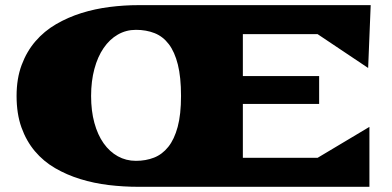

<svg xmlns="http://www.w3.org/2000/svg" viewBox="-20 -720 1510 740"><path d="M43.9 -350.1Q43.9 -417.5 63.5 -469.7Q83 -522 116.7 -561Q150.4 -600.1 196 -626.7Q241.7 -653.3 293.9 -669.7Q346.2 -686 402.3 -693.1Q458.5 -700.2 513.7 -700.2H1408.7L1398.9 -458L1204.1 -588.4H916V-426.8H1210V-319.3H916V-111.8H1204.1L1403.8 -231V0H513.7Q456.1 0 398.9 -6.8Q341.8 -13.7 289.6 -29.8Q237.3 -45.9 192.4 -72Q147.5 -98.1 114.5 -137.2Q81.5 -176.3 62.7 -228.8Q43.9 -281.2 43.9 -350.1ZM331.1 -350.1Q331.1 -292.5 343.8 -246.3Q356.4 -200.2 379.4 -167.7Q402.3 -135.3 434.1 -117.7Q465.8 -100.1 503.9 -100.1Q542 -100.1 573.7 -112.5Q605.5 -125 628.7 -154.1Q651.9 -183.1 664.8 -231Q677.7 -278.8 677.7 -350.1Q677.7 -422.4 665.5 -471.2Q653.3 -520 630.6 -549.8Q607.9 -579.6 575.7 -592.3Q543.5 -605 503.9 -605Q465.8 -605 434.1 -586.7Q402.3 -568.4 379.4 -534.9Q356.4 -501.5 343.8 -454.3Q331.1 -407.2 331.1 -350.1Z"/></svg>

Font: Goblin One
Style: Regular
Weight: 400
Designer: Riccardo De Franceschi
Foundry: Sorkin Type Co.
Version: Version 1.001